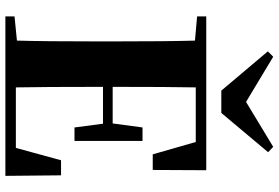

<svg xmlns="http://www.w3.org/2000/svg" viewBox="-181 -855 1036 714"><g transform="rotate(90 337.0 -498.0)"><path d="M317 -803 171 -976 191 -996 359 -895 526 -996 546 -977 400 -803ZM634 0H41V-34L131 -43Q134 -144 134 -351V-395Q134 -602 131 -705L41 -713V-747H613L612 -548H554L508 -708H305Q303 -608 303 -399H439L454 -510H504V-257H454L440 -363H303V-360Q303 -143 305 -39H530L576 -207H632Z"/></g></svg>

Font: Source Han Serif CN Heavy
Style: Regular
Weight: 900
Designer: Ryoko NISHIZUKA  (kana & ideographs); Frank Grießhammer (Latin, Greek & Cyrillic); Wenlong ZHANG  (bopomofo); Sandoll Co
Foundry: Adobe Systems Incorporated
Version: Version 1.000;PS 1;hotconv 16.6.53;makeotf.lib2.5.65590